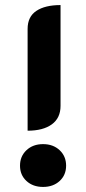

<svg xmlns="http://www.w3.org/2000/svg" viewBox="-20 -729 340 758"><path d="M219 -709V-311Q219 -263 184.5 -238Q150 -213 89 -213V-615Q89 -663 123.5 -686Q158 -709 219 -709ZM59 -75Q59 -112 84.5 -136Q110 -160 150 -160Q190 -160 215.5 -136Q241 -112 241 -75Q241 -38 215.5 -14.5Q190 9 150 9Q110 9 84.5 -14.5Q59 -38 59 -75Z"/></svg>

Font: K2D
Style: Bold
Weight: 700
Designer: Katatrad Aksorn Co.,Ltd.
Foundry: Cadson Demak Co.,Ltd.
Version: Version 1.000; ttfautohint (v1.6)